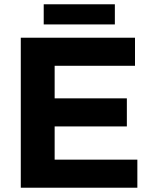

<svg xmlns="http://www.w3.org/2000/svg" viewBox="-20 -876 708 896"><path d="M184 -856H516V-762H184ZM77 -700H610V-569H235V-417H572V-286H235V-131H621V0H77Z"/></svg>

Font: Montserrat-Arabic SemiBold
Style: Regular
Weight: 600
Designer: Mohamed Gaber
Foundry: Kief Type Foundry
Version: Version 5.008;PS 005.008;hotconv 1.0.88;makeotf.lib2.5.64775